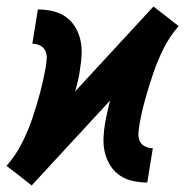

<svg xmlns="http://www.w3.org/2000/svg" viewBox="-46 -559 567 588"><path d="M51 9 13 -21 -26 -51Q2 -83 21 -120.5Q40 -158 53 -196.5Q66 -235 76.5 -274Q87 -313 94 -353Q96 -366 97 -379Q98 -392 93 -403Q88 -414 77 -419.5Q66 -425 53 -425L70 -530Q93 -530 115 -525Q137 -520 154.5 -508Q172 -496 183.5 -477.5Q195 -459 200 -437.5Q205 -416 204 -393Q203 -370 199 -347Q197 -330 193 -313Q189 -296 184 -279L424 -539L463 -509L501 -479Q473 -447 454.5 -409.5Q436 -372 423 -333.5Q410 -295 399 -256Q388 -217 381 -177Q379 -164 378 -151Q377 -138 382 -127Q387 -116 398.5 -110.5Q410 -105 422 -105L405 0Q382 0 360 -5Q338 -10 320.5 -22Q303 -34 291.5 -52.5Q280 -71 275 -92.5Q270 -114 271 -137Q272 -160 276 -183Q279 -200 283 -217Q287 -234 291 -251Z"/></svg>

Font: Iosevka Slab Extrabold
Style: Italic
Weight: 800
Italic angle: -9°
Monospace: yes
Designer: Belleve Invis
Foundry: Belleve Invis
Version: Version 11.1.0; ttfautohint (v1.8.3)